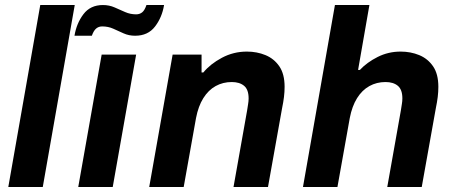

<svg xmlns="http://www.w3.org/2000/svg" viewBox="-20 -743 1818 763"><path d="M13 0 140 -723H277L150 0Z M291 0 384 -526H521L428 0ZM276 -601Q284 -650 311.5 -686.5Q339 -723 389 -723Q414 -723 435.5 -713.5Q457 -704 477.5 -695Q498 -686 521 -686Q535 -686 545 -694Q555 -702 562 -723H632Q624 -674 596 -637.5Q568 -601 517 -601Q492 -601 471 -610.5Q450 -620 430 -629Q410 -638 386 -638Q372 -638 362 -629.5Q352 -621 345 -601Z M573 0 666 -526H781V-455H788Q816 -489 862 -513.5Q908 -538 961 -538Q1001 -538 1035 -524Q1069 -510 1090 -479.5Q1111 -449 1111 -398Q1111 -378 1108.5 -357.5Q1106 -337 1101 -313L1045 0H908L962 -304Q964 -318 966 -329.5Q968 -341 968 -352Q968 -387 950 -402Q932 -417 901 -417Q866 -417 837 -401Q808 -385 788 -353Q768 -321 759 -274L710 0Z M1184 0 1311 -723H1448L1403 -465H1410Q1438 -495 1480.5 -516.5Q1523 -538 1572 -538Q1612 -538 1646 -524Q1680 -510 1701 -479.5Q1722 -449 1722 -398Q1722 -378 1719.5 -357.5Q1717 -337 1712 -313L1656 0H1519L1573 -304Q1575 -318 1577 -329.5Q1579 -341 1579 -352Q1579 -387 1561 -402Q1543 -417 1512 -417Q1477 -417 1448 -401Q1419 -385 1399 -353Q1379 -321 1370 -274L1321 0Z"/></svg>

Font: Archivo VF Beta
Style: Italic
Weight: 400
Italic angle: -10°
Designer: Hector Gatti
Foundry: Omnibus-Type
Version: Version 1.002